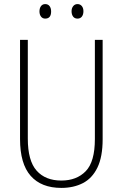

<svg xmlns="http://www.w3.org/2000/svg" viewBox="-20 -909 600 939"><path d="M482 -228Q482 -142 456.5 -89.5Q431 -37 385.5 -13.5Q340 10 280 10Q182 10 130 -49Q78 -108 78 -229V-714H116V-231Q116 -123 159 -74.5Q202 -26 280 -26Q355 -26 399.5 -72Q444 -118 444 -229V-714H482ZM173 -853Q173 -869 180.5 -879Q188 -889 201 -889Q215 -889 222.5 -879Q230 -869 230 -853Q230 -818 201 -818Q188 -818 180.5 -828Q173 -838 173 -853ZM330 -854Q330 -869 338 -879Q346 -889 359 -889Q372 -889 380 -879.5Q388 -870 388 -854Q388 -838 380.5 -828Q373 -818 359 -818Q345 -818 337.5 -828Q330 -838 330 -854Z"/></svg>

Font: Noto Sans Sinhala Condensed ExtraLight
Style: Regular
Weight: 200
Width: 3
Designer: Jelle Bosma - Monotype Design Team
Foundry: Monotype Imaging Inc.
Version: Version 2.006; ttfautohint (v1.8.4.7-5d5b)